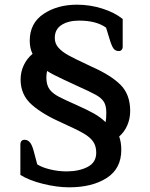

<svg xmlns="http://www.w3.org/2000/svg" viewBox="-20 -688 642 820"><path d="M67 59V-72Q67 -80 71.5 -85.5Q76 -91 85 -91Q99 -91 108.5 -79Q118 -67 125 -39L139 14Q159 27 194 35.5Q229 44 264 44Q317 44 354 25Q391 6 391 -36Q391 -64 378 -83Q365 -102 336.5 -118.5Q308 -135 250 -161Q163 -199 115.5 -241Q68 -283 68 -348Q68 -381 81.5 -409.5Q95 -438 119 -458Q107 -482 107 -514Q107 -589 166 -628.5Q225 -668 309 -668Q364 -668 416.5 -651.5Q469 -635 504 -607V-487Q504 -480 499.5 -475Q495 -470 487 -470Q473 -470 465 -480.5Q457 -491 448 -521L433 -570Q391 -600 318 -600Q272 -600 243 -581.5Q214 -563 214 -526Q214 -502 229.5 -484.5Q245 -467 271 -452.5Q297 -438 353 -412L374 -402Q455 -366 495.5 -325Q536 -284 536 -214Q536 -181 523.5 -152.5Q511 -124 489 -105Q498 -80 498 -48Q498 32 436 72Q374 112 275 112Q223 112 163 97Q103 82 67 59ZM434 -207Q434 -236 424 -252.5Q414 -269 390 -282.5Q366 -296 310 -321Q302 -325 254 -347Q206 -369 181 -385Q178 -370 178 -356Q178 -349 180 -335Q184 -314 197 -300Q210 -286 233 -274Q256 -262 308 -239Q353 -219 381.5 -203Q410 -187 431 -166Q434 -180 434 -207Z"/></svg>

Font: MaitreeSemiBold
Style: Regular
Weight: 600
Designer: CadsonDemak Team
Foundry: CadsonDemak
Version: Version 1.000